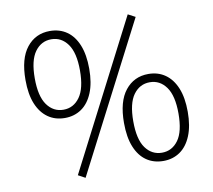

<svg xmlns="http://www.w3.org/2000/svg" viewBox="-82 -821 1039 937"><g transform="rotate(-10 438.0 -352.0)"><path d="M268 23 233 4 609 -727 645 -708ZM220 -282Q172 -282 136.5 -307Q101 -332 81.5 -379.5Q62 -427 62 -498Q62 -604 105.5 -658.5Q149 -713 220 -713Q268 -713 303.5 -688.5Q339 -664 358.5 -616Q378 -568 378 -498Q378 -428 358 -379.5Q338 -331 302.5 -306.5Q267 -282 220 -282ZM220 -323Q270 -323 301 -366Q332 -409 332 -498Q332 -586 301 -629Q270 -672 220 -672Q170 -672 139 -629.5Q108 -587 108 -498Q108 -409 139 -366Q170 -323 220 -323ZM657 8Q609 8 573.5 -16.5Q538 -41 518.5 -89Q499 -137 499 -208Q499 -314 542.5 -368.5Q586 -423 657 -423Q705 -423 740.5 -398Q776 -373 795.5 -325.5Q815 -278 815 -208Q815 -138 795 -89.5Q775 -41 739.5 -16.5Q704 8 657 8ZM657 -33Q707 -33 738 -75.5Q769 -118 769 -208Q769 -296 738 -339Q707 -382 657 -382Q607 -382 576 -339.5Q545 -297 545 -208Q545 -118 576 -75.5Q607 -33 657 -33Z"/></g></svg>

Font: Nunito Sans 7pt SemiCondensed ExtraLight
Style: Regular
Weight: 250
Width: 4
Designer: Vernon Adams
Foundry: Vernon Adams
Version: Version 3.101;gftools[0.9.27]